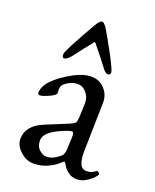

<svg xmlns="http://www.w3.org/2000/svg" viewBox="-127 -722 653 810"><g transform="rotate(20 199.5 -317.0)"><path d="M266.6 -532.2Q299.8 -470.2 299.8 -458.5Q299.8 -446.8 288.1 -446.8Q276.4 -446.8 261.2 -469.2Q243.2 -493.2 194.8 -553.2Q190.9 -558.1 188 -553.2Q158.2 -517.1 122.1 -469.2Q105 -447.3 91.8 -446.8Q83 -446.8 83 -462.4Q83 -478 165.5 -621.6Q181.2 -647.9 190.9 -647.9Q200.7 -647.9 216.8 -621.1Q232.9 -594.2 266.6 -532.2ZM40 -273.9Q40 -330.1 150.9 -391.6Q192.9 -414.1 228.5 -414.1Q264.2 -414.1 288.1 -388.2Q312 -362.3 311 -325.2L306.2 -108.9V-103Q306.2 -32.2 341.8 -32.2Q366.7 -32.2 381.8 -45.9Q385.7 -49.8 391.6 -46.4Q397.5 -43 397.9 -37.1V-36.1Q392.1 -22.9 367.2 -4.4Q341.8 14.2 317.4 14.2Q293 14.2 276.4 1Q259.8 -12.7 252.9 -25.4Q246.1 -38.1 243.2 -38.1Q240.2 -38.1 226.1 -24.9Q211.9 -11.7 184.6 1Q157.2 13.7 123.5 14.2Q89.8 14.6 62.5 -10.7Q35.2 -36.1 35.2 -64.9Q35.2 -125 107.9 -154.8L210 -196.8Q229 -205.1 232.9 -210.9Q236.8 -216.8 237.8 -236.8L240.2 -298.8V-300.8Q240.2 -326.2 223.6 -345.7Q207 -365.2 185.5 -365.2Q164.1 -365.2 145 -354.5Q126 -343.8 121.1 -335Q116.2 -326.2 116.2 -314L117.2 -299.8Q117.2 -291 88.9 -277.8Q40 -255.4 40 -273.9ZM115.2 -86.9Q115.2 -61 130.9 -46.4Q168.5 -11.7 224.1 -59.1Q235.4 -67.9 235.8 -99.1L237.8 -147.9Q238.8 -168.9 229 -168.9Q222.2 -168.9 214.8 -166Q115.2 -131.8 115.2 -86.9Z"/></g></svg>

Font: EBGaramond
Style: Regular
Weight: 400
Version: Version 000.012g